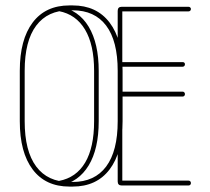

<svg xmlns="http://www.w3.org/2000/svg" viewBox="-20 -684 773 708"><path d="M53 -423Q53 -538 100.5 -601Q148 -664 236 -664H248Q336 -664 384 -601Q432 -538 432 -423V-237Q432 -122 384 -59Q336 4 248 4H236Q148 4 100.5 -59Q53 -122 53 -237ZM71 -423V-237Q71 -127 113.5 -70Q156 -13 236 -13H248Q329 -13 371.5 -70Q414 -127 414 -237V-423Q414 -533 371.5 -589.5Q329 -646 248 -646H236Q156 -646 113.5 -589.5Q71 -533 71 -423ZM197 -643Q194 -643 192 -645.5Q190 -648 190 -651Q190 -653 191.5 -655Q193 -657 194.5 -658Q196 -659 198 -659.5Q200 -660 200 -660Q270 -647 307 -585.5Q344 -524 344 -423V-237Q344 -135 307 -74Q270 -13 201 1Q199 1 196.5 0Q194 -1 192.5 -3Q191 -5 191 -8Q191 -11 192.5 -13.5Q194 -16 198 -17Q261 -29 294 -84.5Q327 -140 327 -237V-423Q327 -519 293.5 -575Q260 -631 197 -643ZM675 -18Q679 -18 681.5 -15.5Q684 -13 684 -9Q684 -5 681.5 -2.5Q679 0 675 0H429Q414 0 414 -15V-644Q414 -659 429 -659H675Q679 -659 681.5 -656.5Q684 -654 684 -651Q684 -647 681.5 -644.5Q679 -642 675 -642H431V-18ZM654 -346Q657 -346 659.5 -343.5Q662 -341 662 -337Q662 -333 659.5 -330.5Q657 -328 654 -328H423Q419 -328 416.5 -330.5Q414 -333 414 -337Q414 -341 416.5 -343.5Q419 -346 423 -346ZM654 -455Q657 -455 659.5 -453Q662 -451 662 -447Q662 -443 659.5 -440.5Q657 -438 654 -438H423Q419 -438 416.5 -440.5Q414 -443 414 -447Q414 -451 416.5 -453Q419 -455 423 -455Z"/></svg>

Font: Libertine-Super Thin
Style: Regular
Weight: 100
Designer: Bastien Sozeau
Foundry: NBR — Bastien Sozeau
Version: Version 2.003;gftools[0.9.33]